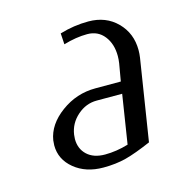

<svg xmlns="http://www.w3.org/2000/svg" viewBox="-68 -446 478 508"><g transform="rotate(-15 170.5 -192.0)"><path d="M44.9 -90.3Q44.9 -95.2 45.9 -104Q52.7 -146 95 -177Q137.2 -208 189 -208H258.8L267.1 -255.9Q268.6 -266.1 268.6 -275.4Q268.6 -308.6 251.5 -330.3Q234.4 -352.1 205.1 -352.1Q174.8 -352.1 140.1 -341.8L138.2 -372.1Q177.2 -383.8 216.8 -383.8Q264.6 -383.8 295.2 -353Q325.7 -322.3 325.7 -276.4Q325.7 -266.1 324.2 -255.9L289.1 -33.2Q246.1 -14.6 218.3 -7.3Q190.4 0 155.8 0Q107.9 0 76.4 -25.9Q44.9 -51.8 44.9 -90.3ZM102.1 -92.3Q102.1 -65.4 119.9 -48.8Q137.7 -32.2 168.9 -32.2Q200.2 -32.2 232.9 -42L253.9 -175.8H184.1Q154.3 -175.8 130.9 -155Q107.4 -134.3 103 -104Q102.1 -96.2 102.1 -92.3Z"/></g></svg>

Font: Gawaa
Style: Italic
Weight: 400
Designer: T. Christopher White
Version: Version 1.0